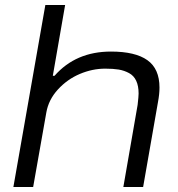

<svg xmlns="http://www.w3.org/2000/svg" viewBox="-20 -743 707 763"><path d="M33.2 0 160.2 -723.1H238.8L189.9 -441.9H196.8Q281.2 -538.1 420.9 -538.1Q517.6 -538.1 565.7 -503.9Q613.8 -469.7 613.8 -395Q613.8 -369.1 607.9 -337.9L548.8 0H470.2L526.9 -326.2Q530.8 -360.4 530.8 -371.1Q530.8 -401.9 521.2 -422.1Q511.7 -442.4 492.7 -452.6Q473.6 -462.9 451.7 -466.6Q429.7 -470.2 397.9 -470.2Q347.2 -470.2 297.4 -449.2Q247.6 -428.2 210.2 -387.5Q172.9 -346.7 164.1 -295.9L111.8 0Z"/></svg>

Font: Archivo Expanded Light
Style: Italic
Weight: 300
Width: 7
Italic angle: -10°
Designer: Hector Gatti
Foundry: Omnibus-Type
Version: Version 2.001